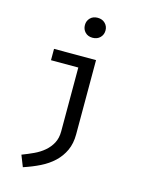

<svg xmlns="http://www.w3.org/2000/svg" viewBox="-142 -862 885 1161"><g transform="rotate(15 300.0 -282.0)"><path d="M378 -62Q378 -5 358 38.5Q338 82 303 115Q268 148 220.5 171.5Q173 195 118 213L90 142Q127 128 162.5 111.5Q198 95 225.5 71.5Q253 48 269.5 17Q286 -14 286 -56V-456H115V-527H378ZM387 -715Q387 -688 369 -670Q351 -652 322 -652Q293 -652 275.5 -670Q258 -688 258 -715Q258 -741 275.5 -759Q293 -777 322 -777Q351 -777 369 -759Q387 -741 387 -715Z"/></g></svg>

Font: Wlorlttqgufhjawjgtejqphaquk
Style: Regular
Weight: 400
Monospace: yes
Designer: Carrois Corporate & Edenspiekermann
Foundry: Carrois Corporate GbR & Edenspiekermann AG
Version: Version 2.001